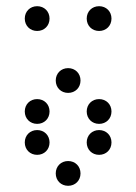

<svg xmlns="http://www.w3.org/2000/svg" viewBox="-20 -610 440 620"><path d="M100 -510C123 -510 140 -527 140 -550C140 -573 123 -590 100 -590C77 -590 60 -573 60 -550C60 -527 77 -510 100 -510ZM300 -510C323 -510 340 -527 340 -550C340 -573 323 -590 300 -590C277 -590 260 -573 260 -550C260 -527 277 -510 300 -510ZM200 -310C223 -310 240 -327 240 -350C240 -373 223 -390 200 -390C177 -390 160 -373 160 -350C160 -327 177 -310 200 -310ZM100 -210C123 -210 140 -227 140 -250C140 -273 123 -290 100 -290C77 -290 60 -273 60 -250C60 -227 77 -210 100 -210ZM300 -210C323 -210 340 -227 340 -250C340 -273 323 -290 300 -290C277 -290 260 -273 260 -250C260 -227 277 -210 300 -210ZM100 -110C123 -110 140 -127 140 -150C140 -173 123 -190 100 -190C77 -190 60 -173 60 -150C60 -127 77 -110 100 -110ZM300 -110C323 -110 340 -127 340 -150C340 -173 323 -190 300 -190C277 -190 260 -173 260 -150C260 -127 277 -110 300 -110ZM200 -10C223 -10 240 -27 240 -50C240 -73 223 -90 200 -90C177 -90 160 -73 160 -50C160 -27 177 -10 200 -10Z"/></svg>

Font: TINY 5x3 80
Style: Regular
Weight: 200
Designer: Jack Halten Fahnestock
Foundry: Velvetyne Type Foundry
Version: Version 1.002;hotconv 1.0.109;makeotfexe 2.5.65596